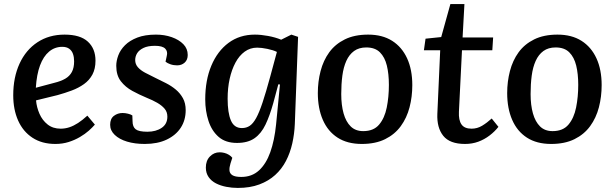

<svg xmlns="http://www.w3.org/2000/svg" viewBox="-20 -693 3020 943"><path d="M297 -523Q374 -523 411.5 -488.5Q449 -454 449 -395Q449 -355 434 -327Q419 -299 392.5 -280Q366 -261 332.5 -248.5Q299 -236 263 -226L157 -200Q160 -166 174 -134Q188 -102 214 -81.5Q240 -61 278 -61Q300 -61 321 -68Q342 -75 363.5 -89Q385 -103 409 -125L446 -81Q434 -67 416 -51Q398 -35 372.5 -20Q347 -5 317 4.5Q287 14 252 14Q186 14 139.5 -16.5Q93 -47 69 -101Q45 -155 45 -225Q45 -313 76 -380.5Q107 -448 164 -485.5Q221 -523 297 -523ZM344 -392Q344 -412 338.5 -428Q333 -444 320 -453.5Q307 -463 286 -463Q249 -463 221 -439.5Q193 -416 176.5 -371.5Q160 -327 156 -262L246 -286Q279 -294 300.5 -306.5Q322 -319 333 -339.5Q344 -360 344 -392Z M704 -46Q746 -46 774 -65Q802 -84 802 -120Q802 -143 788.5 -159Q775 -175 752.5 -188Q730 -201 700 -213Q664 -228 630 -246.5Q596 -265 573.5 -294Q551 -323 551 -370Q551 -394 561 -421Q571 -448 594 -471Q617 -494 654.5 -508.5Q692 -523 746 -523Q788 -523 823.5 -510.5Q859 -498 880.5 -476Q902 -454 902 -423Q902 -399 887 -385.5Q872 -372 850 -372Q832 -372 816.5 -377.5Q801 -383 793 -390L799 -418Q805 -440 791.5 -454Q778 -468 741 -468Q706 -468 684.5 -457.5Q663 -447 653.5 -431.5Q644 -416 644 -398Q644 -378 657 -363Q670 -348 692.5 -336Q715 -324 742 -311Q769 -298 795.5 -284.5Q822 -271 843.5 -253Q865 -235 878.5 -210.5Q892 -186 892 -152Q892 -103 868 -66Q844 -29 799 -7.5Q754 14 691 14Q642 14 604 2.5Q566 -9 543.5 -30.5Q521 -52 521 -80Q521 -110 539.5 -124Q558 -138 582 -138Q595 -138 609 -134.5Q623 -131 630 -126L631 -98Q631 -70 646.5 -58Q662 -46 704 -46Z M1355 -278 1347 -279 1322 -186Q1305 -125 1284 -81Q1263 -37 1230 -14Q1197 9 1144 9Q1088 9 1054 -20.5Q1020 -50 1004 -99Q988 -148 988 -205Q988 -299 1018 -370.5Q1048 -442 1102.5 -482.5Q1157 -523 1232 -523Q1261 -523 1296.5 -516.5Q1332 -510 1361 -498L1411 -523L1444 -512L1428 -84Q1426 -35 1415.5 11.5Q1405 58 1384.5 97.5Q1364 137 1331.5 166.5Q1299 196 1253.5 213Q1208 230 1148 230Q1119 230 1091 224.5Q1063 219 1040.5 207.5Q1018 196 1004.5 176.5Q991 157 991 130Q991 96 1011 75.5Q1031 55 1059 55Q1070 55 1082 58Q1094 61 1104.5 67.5Q1115 74 1121 82L1112 110Q1106 129 1107 144Q1108 159 1121.5 167.5Q1135 176 1165 176Q1217 176 1252 144Q1287 112 1307.5 54.5Q1328 -3 1336 -82ZM1168 -64Q1190 -64 1206.5 -75Q1223 -86 1238 -113Q1253 -140 1269.5 -189.5Q1286 -239 1307 -316L1340 -438Q1322 -447 1293 -453Q1264 -459 1243 -459Q1209 -459 1182 -439.5Q1155 -420 1136.5 -385.5Q1118 -351 1108 -306Q1098 -261 1098 -208Q1098 -139 1114 -101.5Q1130 -64 1168 -64Z M1757 14Q1686 14 1638 -17Q1590 -48 1565.5 -104.5Q1541 -161 1541 -236Q1541 -292 1554.5 -344Q1568 -396 1597 -436Q1626 -476 1673.5 -499.5Q1721 -523 1788 -523Q1858 -523 1906 -492.5Q1954 -462 1979.5 -406.5Q2005 -351 2005 -275Q2005 -218 1991.5 -166Q1978 -114 1948.5 -73.5Q1919 -33 1871.5 -9.5Q1824 14 1757 14ZM1764 -49Q1815 -49 1842 -81Q1869 -113 1879.5 -165Q1890 -217 1890 -276Q1890 -330 1880 -371Q1870 -412 1846 -436Q1822 -460 1779 -460Q1743 -460 1719 -442.5Q1695 -425 1681 -394Q1667 -363 1661.5 -321.5Q1656 -280 1656 -231Q1656 -177 1667.5 -136Q1679 -95 1702.5 -72Q1726 -49 1764 -49Z M2070 -503 2147 -511 2192 -673H2261L2252 -509H2402L2398 -446H2249L2234 -144Q2232 -103 2246.5 -82Q2261 -61 2296 -61Q2324 -61 2348 -75.5Q2372 -90 2395 -111L2428 -70Q2410 -47 2384.5 -27.5Q2359 -8 2329 3Q2299 14 2264 14Q2189 14 2157 -26Q2125 -66 2128 -134L2142 -446H2062Z M2687 14Q2616 14 2568 -17Q2520 -48 2495.5 -104.5Q2471 -161 2471 -236Q2471 -292 2484.5 -344Q2498 -396 2527 -436Q2556 -476 2603.5 -499.5Q2651 -523 2718 -523Q2788 -523 2836 -492.5Q2884 -462 2909.5 -406.5Q2935 -351 2935 -275Q2935 -218 2921.5 -166Q2908 -114 2878.5 -73.5Q2849 -33 2801.5 -9.5Q2754 14 2687 14ZM2694 -49Q2745 -49 2772 -81Q2799 -113 2809.5 -165Q2820 -217 2820 -276Q2820 -330 2810 -371Q2800 -412 2776 -436Q2752 -460 2709 -460Q2673 -460 2649 -442.5Q2625 -425 2611 -394Q2597 -363 2591.5 -321.5Q2586 -280 2586 -231Q2586 -177 2597.5 -136Q2609 -95 2632.5 -72Q2656 -49 2694 -49Z"/></svg>

Font: Literata Medium
Style: Italic
Weight: 500
Italic angle: -2°
Designer: Latin by Veronika Burian and Jose Scaglione. Greek by Irene Vlachou. Cyrillic by Vera Evstafieva
Foundry: TypeTogether
Version: Version 3.103;gftools[0.9.29]